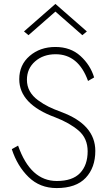

<svg xmlns="http://www.w3.org/2000/svg" viewBox="-20 -948 549 977"><path d="M262 -889 125 -769 102 -788 262 -928 422 -788 399 -769ZM72 -207Q135 -27 269 -27Q349 -27 387.5 -67.5Q426 -108 426 -178Q426 -244 380 -283.5Q334 -323 261 -351Q78 -418 78 -545Q78 -618 131 -663.5Q184 -709 262 -709Q339 -709 389.5 -663Q440 -617 459 -554L428 -536Q379 -672 263 -672Q200 -672 158.5 -635.5Q117 -599 117 -542Q117 -510 131.5 -484Q146 -458 173.5 -438Q201 -418 227.5 -405Q254 -392 292 -378Q465 -314 465 -180Q465 -95 416 -43Q367 9 268 9Q183 9 125.5 -47Q68 -103 40 -189Z"/></svg>

Font: Renner
Style: Thin
Weight: 200
Version: Version 003.000 ; ttfautohint (v0.97) -l 8 -r 50 -G 200 -x 1